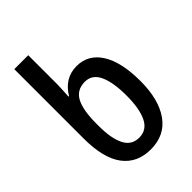

<svg xmlns="http://www.w3.org/2000/svg" viewBox="-225 -857 964 964"><g transform="rotate(-45 256.5 -375.0)"><path d="M262 10Q166 10 114 -59Q62 -128 62 -268V-760H161V-553Q161 -536 159.5 -514Q158 -492 157 -470H161Q183 -508 216.5 -529Q250 -550 294 -550Q376 -550 422 -477.5Q468 -405 468 -269Q468 -139 415 -64.5Q362 10 262 10ZM263 -73Q317 -73 342 -124Q367 -175 367 -268Q367 -362 343 -413.5Q319 -465 268 -465Q210 -465 185 -418Q160 -371 160 -275V-258Q160 -170 184.5 -121.5Q209 -73 263 -73Z"/></g></svg>

Font: Noto Sans Georgian Condensed Medium
Style: Regular
Weight: 500
Width: 3
Designer: Monotype Design Team, Akaki Razmadze
Foundry: Google LLC
Version: Version 2.005; ttfautohint (v1.8.4.7-5d5b)